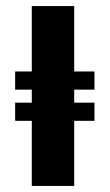

<svg xmlns="http://www.w3.org/2000/svg" viewBox="-20 -614 362 634"><path d="M30 -215V-275H85V-318H30V-378H85V-594H225V-378H292V-318H225V-275H292V-215H225V0H85V-215Z"/></svg>

Font: Tac One
Style: Regular
Weight: 400
Designer: Oluseyi Olusanya, David Udoh, Eyiyemi Adegbite, Mirko Velimirović
Version: Version 1.003; ttfautohint (v1.8.4.7-5d5b)